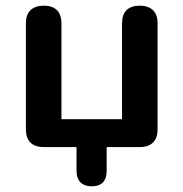

<svg xmlns="http://www.w3.org/2000/svg" viewBox="-20 -517 645 675"><path d="M302 138Q277 138 263 124Q249 110 249 83V0H133Q103 0 87 -16Q71 -32 71 -62V-434Q71 -466 87.5 -481.5Q104 -497 134 -497Q164 -497 180 -481.5Q196 -466 196 -434V-98H409V-434Q409 -466 425 -481.5Q441 -497 471 -497Q501 -497 517.5 -481.5Q534 -466 534 -434V-62Q534 -32 518 -16Q502 0 472 0H355V83Q355 138 302 138Z"/></svg>

Font: Nunito ExtraLight
Style: Regular
Weight: 200
Designer: Vernon Adams
Foundry: Vernon Adams
Version: Version 3.602